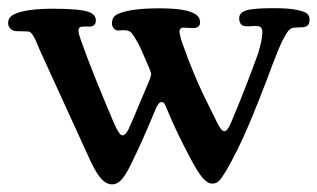

<svg xmlns="http://www.w3.org/2000/svg" viewBox="-36 -456 797 482"><path d="M611.8 -321.3Q622.6 -356.4 622.6 -375.5Q622.6 -390.1 609.4 -390.6Q606 -391.1 595.9 -390.4Q585.9 -389.6 581.1 -390.1Q564.5 -391.1 564.5 -410.2Q564.5 -424.3 582.3 -429.9Q600.1 -435.5 651.4 -435.5Q688.5 -435.5 709.2 -431.2Q730 -426.8 735.6 -421.1Q741.2 -415.5 741.2 -406.7Q741.2 -390.6 728 -388.2Q723.1 -387.2 715.6 -387.2Q708 -387.2 703.6 -386.7Q696.3 -386.2 690.7 -381.6Q685.1 -377 674.8 -357.2Q664.6 -337.4 650.4 -299.8Q611.8 -196.3 585.4 -135.3Q559.1 -74.2 531.7 -27.3Q519.5 -7.3 513.2 -1.2Q506.8 4.9 496.6 4.9Q485.4 4.9 473.1 -9Q460.9 -22.9 443.8 -55.2Q407.2 -123.5 383.3 -181.6Q378.9 -192.9 376.5 -196.3Q374 -199.7 369.6 -199.7Q361.3 -199.7 353.5 -179.2Q320.8 -99.6 289.1 -36.1Q277.8 -14.2 267.8 -3.7Q257.8 6.8 245.6 6.8Q231.4 6.8 219 -6.3Q206.5 -19.5 191.4 -51.3Q165 -108.4 66.9 -323.7Q64.5 -329.1 61.3 -336.4Q58.1 -343.8 56.4 -348.1Q54.7 -352.5 52.2 -357.7Q49.8 -362.8 47.9 -365.7Q45.9 -368.7 43.7 -371.3Q41.5 -374 39.1 -375.5Q36.6 -377 34.2 -377Q29.8 -377.4 20.3 -377.4Q10.7 -377.4 3.9 -377.9Q-3.9 -378.4 -9.8 -384Q-15.6 -389.6 -15.6 -397.9Q-15.6 -414.1 1.5 -420.9Q29.8 -434.1 98.1 -434.1Q167 -434.1 188.5 -425.3Q204.6 -418.9 204.6 -404.8Q204.6 -390.6 189.9 -389.2Q188.5 -389.2 180.7 -389.4Q172.9 -389.6 170.9 -389.2Q167.5 -388.7 165.5 -387.9Q163.6 -387.2 162.4 -385Q161.1 -382.8 161.1 -378.4Q161.1 -371.1 168.9 -350.1Q193.4 -280.3 249 -149.4Q263.2 -116.2 271.5 -116.2Q281.2 -116.2 292 -143.6Q303.2 -168.9 315.9 -199.7Q328.6 -230.5 335.4 -245.6Q343.3 -264.2 343.3 -269Q343.3 -274.9 337.4 -288.1Q335 -293.5 325.7 -314.9Q316.4 -336.4 311.5 -346.2Q299.3 -367.7 293.9 -373.5Q288.6 -379.4 279.3 -379.9Q275.4 -380.4 268.8 -379.9Q262.2 -379.4 259.3 -379.4Q253.9 -379.9 249.5 -384.8Q245.1 -389.6 245.1 -397.5Q245.1 -415.5 262.2 -421.9Q293.9 -435.1 362.8 -435.1Q427.2 -435.1 450.2 -422.9Q466.3 -415 466.3 -399.9Q466.3 -387.2 452.1 -385.7Q448.2 -385.3 437.5 -386Q426.8 -386.7 422.9 -386.7Q414.6 -385.3 414.6 -377.4Q414.6 -367.2 423.3 -343.3Q436.5 -305.7 450.9 -271.5Q465.3 -237.3 475.6 -216.1Q485.8 -194.8 506.8 -152.8Q519 -126.5 527.3 -126.5Q534.7 -126.5 543.5 -147Q579.6 -231.9 611.8 -321.3Z"/></svg>

Font: Cooper* Medium
Style: Regular
Weight: 500
Designer: Owen Earl
Foundry: indestructible type*
Version: Version 0.001